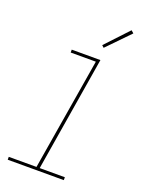

<svg xmlns="http://www.w3.org/2000/svg" viewBox="-175 -1044 850 1126"><g transform="rotate(20 250.0 -481.0)"><path d="M21 0V-18H194L310 -717H153V-735H332L214 -18H371V0ZM325 -809 312 -821 444 -962 460 -948Z"/></g></svg>

Font: Iosevka Curly Slab ThObl
Style: Regular
Weight: 100
Italic angle: -9°
Monospace: yes
Designer: Belleve Invis
Foundry: Belleve Invis
Version: Version 11.0.0; ttfautohint (v1.8.3)